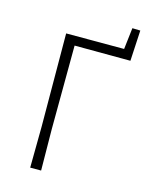

<svg xmlns="http://www.w3.org/2000/svg" viewBox="-113 -812 681 883"><g transform="rotate(15 228.0 -370.5)"><path d="M444 -740 436 -594 170 -595 168 -197 170 0H118L120 -194L118 -639H394L406 -741Z"/></g></svg>

Font: Luna Sans Light
Style: Regular
Weight: 300
Designer: Juan Pablo del Peral
Foundry: Huerta Tipografica
Version: Version 2.001; ttfautohint (v1.5)